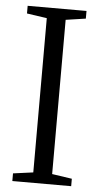

<svg xmlns="http://www.w3.org/2000/svg" viewBox="-53 -777 419 811"><g transform="rotate(5 156.0 -371.5)"><path d="M116 -44V-698L31 -710.5V-743H280.5V-710.5L196 -698V-44L280.5 -31.5V0H31V-32.5Z"/></g></svg>

Font: Merriweather 72pt Light
Style: Regular
Weight: 300
Version: Version 2.100